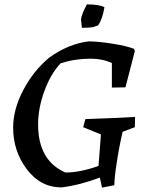

<svg xmlns="http://www.w3.org/2000/svg" viewBox="-20 -844 673 877"><path d="M354 -717Q353 -723 352 -736.5Q351 -750 350 -756Q354 -782 377 -824Q433 -824 457 -811Q448 -756 428 -728Q427 -728 419 -725Q411 -722 405 -720Q390 -717 354 -717ZM446 13 436 -33Q344 2 261 12Q165 12 102.5 -71Q40 -154 40 -261Q40 -344 86 -432Q132 -520 205 -581Q293 -644 385 -655Q428 -655 493.5 -644.5Q559 -634 592 -621L596 -611L553 -445L491 -444V-556Q448 -576 394 -576Q322 -576 257 -555Q211 -506 182.5 -427.5Q154 -349 154 -276Q154 -110 279 -56Q345 -56 430 -86L441 -230L360 -263L370 -300Q520 -305 597 -310L596 -263L540 -242Q521 -158 512 -92Q504 -44 502 2Z"/></svg>

Font: Albura Medium
Style: Italic
Weight: 462
Italic angle: -7°
Designer: Mercedes Jáuregui
Foundry: Omnibus-Type Team
Version: Version 1.000